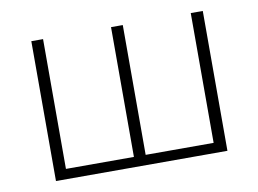

<svg xmlns="http://www.w3.org/2000/svg" viewBox="-61 -588 910 676"><g transform="rotate(-10 394.5 -250.0)"><path d="M88 0V-500H130V-36H373V-500H415V-36H658V-500H701V0Z"/></g></svg>

Font: Mulish ExtraLight
Style: Regular
Weight: 200
Designer: Vernon Adams
Foundry: Vernon Adams
Version: Version 3.603